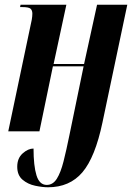

<svg xmlns="http://www.w3.org/2000/svg" viewBox="-20 -556 585 813"><path d="M183 237Q160 237 129 230.5Q98 224 75.5 205Q53 186 53 150Q53 114 76 93.5Q99 73 122 73Q122 146 134.5 186.5Q147 227 178 227Q204 227 220.5 201Q237 175 249 127.5Q261 80 274 16L334 -275H204L147 0H15L107 -437Q112 -458 114.5 -472.5Q117 -487 117 -498Q117 -512 109.5 -519Q102 -526 74 -526H65L67 -536H261L207 -285H336L391 -536H519L414 -38Q383 110 329 173.5Q275 237 183 237Z"/></svg>

Font: Noto Serif Display ExtraCondensed
Style: Bold Italic
Weight: 700
Width: 2
Italic angle: -12°
Designer: Monotype Design Team
Foundry: Monotype Imaging Inc.
Version: Version 2.009